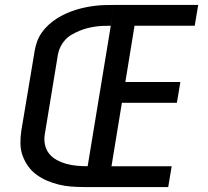

<svg xmlns="http://www.w3.org/2000/svg" viewBox="-20 -755 840 775"><path d="M320 0 441 -735H780L766 -651H523L486 -424H708L694 -340H472L430 -84H673L659 0ZM320 0Q294 0 267.5 -2Q241 -4 217 -10Q193 -16 170.5 -25.5Q148 -35 128 -49.5Q108 -64 94 -83.5Q80 -103 71.5 -126Q63 -149 62.5 -175Q62 -201 66 -227L120 -550Q123 -569 130 -588Q137 -607 149 -624Q161 -641 177 -655.5Q193 -670 210.5 -681Q228 -692 247 -700.5Q266 -709 285 -715Q304 -721 323.5 -725Q343 -729 363 -731.5Q383 -734 402 -734.5Q421 -735 441 -735L427 -651Q411 -651 395.5 -650.5Q380 -650 363.5 -647.5Q347 -645 331.5 -641Q316 -637 300.5 -630.5Q285 -624 270 -615.5Q255 -607 243.5 -594.5Q232 -582 224.5 -567Q217 -552 214 -536L161 -214Q157 -192 161.5 -171Q166 -150 178.5 -134.5Q191 -119 209.5 -109Q228 -99 248 -93.5Q268 -88 290 -86Q312 -84 334 -84Z"/></svg>

Font: Iosevka Aile Medium Oblique
Style: Regular
Weight: 500
Italic angle: -9°
Designer: Belleve Invis
Foundry: Belleve Invis
Version: Version 31.1.0; ttfautohint (v1.8.4)